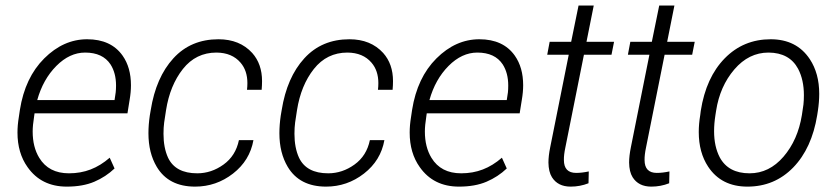

<svg xmlns="http://www.w3.org/2000/svg" viewBox="-20 -684 3096 714"><path d="M228.5 10Q133.5 10 82.5 -62.5Q45 -115 45 -191Q45 -218.5 50 -248.5L54 -275.5Q73 -395.5 144.5 -466.8Q216 -538 304 -538Q393 -538 436 -477Q467 -433 467 -367Q467 -341.5 462 -312.5L454 -262.5H108.5L107 -252Q101.5 -217.5 101.5 -195Q101.5 -137 126 -97Q161 -39.5 236.5 -39.5Q280 -39.5 317 -53.8Q354 -68 388 -97.5L406 -57.5Q373.5 -26.5 330.8 -8.2Q288 10 228.5 10ZM406 -312Q409 -329 410.2 -340.2Q411.5 -351.5 411.5 -366Q411.5 -412.5 391 -444.5Q362 -488.5 296.5 -488.5Q239 -488.5 189.5 -438.8Q140 -389 118.5 -312Z M705.5 10Q607 10 563 -63.5Q532 -115.5 532 -188.5Q532 -219.5 537 -254L540.5 -274.5Q560 -396.5 624.8 -467.2Q689.5 -538 792.5 -538Q871.5 -538 918 -487Q954.5 -446 954.5 -382.5Q954.5 -367 953 -350H898.5Q900 -362.5 900 -375Q900 -421.5 874.5 -451Q843 -488 785 -488.5Q708.5 -488.5 660.2 -427.5Q612 -366.5 597.5 -274.5Q593 -247.5 590.5 -228.5Q588 -209.5 588 -186.5Q588 -134.5 605 -97.5Q632.5 -39.5 713.5 -39.5Q766 -39.5 811.2 -72Q856.5 -104.5 868.5 -163H922.5Q909 -87 846.5 -38.5Q784 10 705.5 10Z M1192.5 10Q1094 10 1050 -63.5Q1019 -115.5 1019 -188.5Q1019 -219.5 1024 -254L1027.5 -274.5Q1047 -396.5 1111.8 -467.2Q1176.5 -538 1279.5 -538Q1358.5 -538 1405 -487Q1441.5 -446 1441.5 -382.5Q1441.5 -367 1440 -350H1385.5Q1387 -362.5 1387 -375Q1387 -421.5 1361.5 -451Q1330 -488 1272 -488.5Q1195.5 -488.5 1147.2 -427.5Q1099 -366.5 1084.5 -274.5Q1080 -247.5 1077.5 -228.5Q1075 -209.5 1075 -186.5Q1075 -134.5 1092 -97.5Q1119.5 -39.5 1200.5 -39.5Q1253 -39.5 1298.2 -72Q1343.5 -104.5 1355.5 -163H1409.5Q1396 -87 1333.5 -38.5Q1271 10 1192.5 10Z M1687 10Q1592 10 1541 -62.5Q1503.5 -115 1503.5 -191Q1503.5 -218.5 1508.5 -248.5L1512.5 -275.5Q1531.5 -395.5 1603 -466.8Q1674.5 -538 1762.5 -538Q1851.5 -538 1894.5 -477Q1925.5 -433 1925.5 -367Q1925.5 -341.5 1920.5 -312.5L1912.5 -262.5H1567L1565.5 -252Q1560 -217.5 1560 -195Q1560 -137 1584.5 -97Q1619.5 -39.5 1695 -39.5Q1738.5 -39.5 1775.5 -53.8Q1812.5 -68 1846.5 -97.5L1864.5 -57.5Q1832 -26.5 1789.2 -8.2Q1746.5 10 1687 10ZM1864.5 -312Q1867.5 -329 1868.8 -340.2Q1870 -351.5 1870 -366Q1870 -412.5 1849.5 -444.5Q1820.5 -488.5 1755 -488.5Q1697.5 -488.5 1648 -438.8Q1598.5 -389 1577 -312Z M2102 10Q2054.5 10 2032.5 -25Q2020 -45 2019.5 -79.5Q2019.5 -104 2026 -136L2095 -480.5H2015L2024 -528.5H2104L2131.5 -663.5H2188L2161 -528.5H2263.5L2254 -480.5H2151.5L2082.5 -136Q2076.5 -107.5 2077 -89Q2077 -41 2122.5 -41Q2144 -41 2169.5 -46.5L2168.5 -2.5Q2137 10 2102 10Z M2402 10Q2354.5 10 2332.5 -25Q2320 -45 2319.5 -79.5Q2319.5 -104 2326 -136L2395 -480.5H2315L2324 -528.5H2404L2431.5 -663.5H2488L2461 -528.5H2563.5L2554 -480.5H2451.5L2382.5 -136Q2376.5 -107.5 2377 -89Q2377 -41 2422.5 -41Q2444 -41 2469.5 -46.5L2468.5 -2.5Q2437 10 2402 10Z M2759.5 10Q2662.5 10 2613.5 -64Q2578.5 -117 2578.5 -193Q2578.5 -223 2584 -256L2586 -272Q2605.5 -396 2675 -467Q2744.5 -538 2846 -538Q2942.5 -538 2991.5 -464Q3026.5 -411 3026.5 -335Q3026.5 -305 3021.5 -272L3019 -256Q2999 -132.5 2929.8 -61.2Q2860.5 10 2759.5 10ZM2767.5 -39.5Q2840.5 -39.5 2893.8 -101.5Q2947 -163.5 2962 -256Q2966 -280 2967.8 -295.2Q2969.5 -310.5 2969.5 -330Q2969.5 -387 2948 -428Q2916 -488 2838 -488.5Q2764.5 -488.5 2710.8 -425.8Q2657 -363 2643 -272L2640.5 -256Q2635.5 -224.5 2635.5 -196Q2635.5 -139.5 2656.5 -99Q2688.5 -39.5 2767.5 -39.5Z"/></svg>

Font: Roberto Sans Light
Style: Italic
Weight: 300
Italic angle: -11°
Designer: Google
Version: Version 1.00;June 11, 2020;FontCreator 12.0.0.2522 64-bit; t